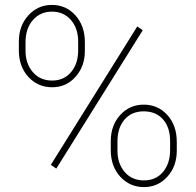

<svg xmlns="http://www.w3.org/2000/svg" viewBox="-20 -741 786 771"><path d="M55.7 -574.2Q55.7 -637.2 93.8 -679.2Q131.8 -721.2 188.5 -721.2Q245.6 -721.2 283.2 -679Q320.8 -636.7 320.8 -571.8V-536.6Q320.8 -474.6 283.4 -432.6Q246.1 -390.6 189.5 -390.6Q132.3 -390.6 94 -432.1Q55.7 -473.6 55.7 -539.6ZM82.5 -536.6Q82.5 -485.8 111.6 -451.7Q140.6 -417.5 189.5 -417.5Q236.3 -417.5 265.1 -451.2Q293.9 -484.9 293.9 -539.1V-574.2Q293.9 -627 264.9 -660.6Q235.8 -694.3 188.5 -694.3Q142.1 -694.3 112.3 -660.6Q82.5 -627 82.5 -570.8ZM424.8 -174.3Q424.8 -237.3 462.6 -279.1Q500.5 -320.8 557.1 -320.8Q614.3 -320.8 652.1 -279.1Q689.9 -237.3 689.9 -170.9V-136.2Q689.9 -73.2 652.1 -31.5Q614.3 10.3 558.1 10.3Q501.5 10.3 463.1 -31.2Q424.8 -72.8 424.8 -138.7ZM451.7 -136.2Q451.7 -84 480.7 -50.3Q509.8 -16.6 558.1 -16.6Q606 -16.6 634.5 -50.5Q663.1 -84.5 663.1 -138.7V-174.3Q663.1 -229.5 634.5 -261.7Q606 -293.9 557.1 -293.9Q508.8 -293.9 480.2 -261Q451.7 -228 451.7 -172.4ZM206.1 -64 184.1 -79.1 531.2 -634.8 553.2 -619.6Z"/></svg>

Font: RobotoDraft Thin
Style: Regular
Weight: 250
Version: Version 2.001153; 2014